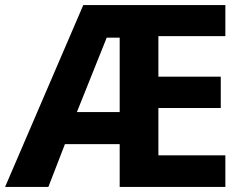

<svg xmlns="http://www.w3.org/2000/svg" viewBox="-24 -734 944 754"><path d="M861 0H446V-168H231L166 0H-4L303 -714H861V-592H598V-433H843V-310H598V-124H861ZM278 -294H446V-586H395Z"/></svg>

Font: Noto Sans Hebrew Thin
Style: Bold
Weight: 700
Version: Version 3.001